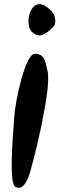

<svg xmlns="http://www.w3.org/2000/svg" viewBox="-20 -902 318 928"><path d="M220 -857C130 -941 95 -788 133 -749C146 -736 165 -727 181 -732C203 -738 231 -764 240 -775C254 -792 244 -822 242 -828C237 -842 224 -854 220 -857ZM148 -642C103 -642 55 -422 49 -338C40 -219 24 -17 54 1C92 23 115 -35 124 -65C148 -148 173 -254 190 -346C200 -398 222 -518 209 -562C199 -600 198 -642 148 -642Z"/></svg>

Font: Carybe
Style: Regular
Weight: 400
Designer: Genilson Lima Santos
Foundry: Genilson Lima Santos
Version: Version 1.010;PS 001.010;hotconv 1.0.70;makeotf.lib2.5.58329